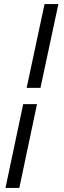

<svg xmlns="http://www.w3.org/2000/svg" viewBox="-20 -720 314 944"><path d="M179 -288H111L199 -700H267ZM7 204 94 -208H162L75 204Z"/></svg>

Font: Red Hat Display VF
Style: Italic
Weight: 300
Italic angle: -12°
Designer: Pentagram, MCKL
Foundry: Pentagram, MCKL
Version: Version 1.010